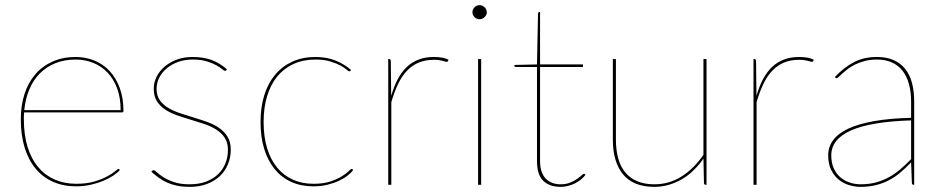

<svg xmlns="http://www.w3.org/2000/svg" viewBox="-20 -720 3668 748"><path d="M275 -498Q313.5 -498 347.5 -484.2Q381.5 -470.5 406.8 -443.5Q432 -416.5 446.5 -377.2Q461 -338 461 -287Q461 -284.5 459.2 -283.2Q457.5 -282 455 -282H74Q73 -275 73 -268.5Q73 -262 73 -255Q73 -194 87.5 -147.2Q102 -100.5 128.8 -68.8Q155.5 -37 193.2 -20.5Q231 -4 277 -4Q318 -4 348 -13Q378 -22 398 -33Q418 -44 428.5 -53Q439 -62 441 -62Q443 -62 445 -60L447 -58Q438.5 -47.5 421.8 -36.2Q405 -25 382.2 -15.5Q359.5 -6 332.5 0Q305.5 6 277 6Q226.5 6 186.5 -11.8Q146.5 -29.5 118.8 -63Q91 -96.5 76 -145Q61 -193.5 61 -255Q61 -309 75.5 -353.8Q90 -398.5 117.5 -430.5Q145 -462.5 184.8 -480.2Q224.5 -498 275 -498ZM275 -488Q231 -488 195.8 -473.8Q160.5 -459.5 135 -433.8Q109.5 -408 94.2 -371.5Q79 -335 74.5 -291H450Q450 -338.5 436.5 -375.2Q423 -412 399.2 -437Q375.5 -462 343.5 -475Q311.5 -488 275 -488Z M862 -447Q860.5 -444 857 -444Q853 -444 845.2 -450.8Q837.5 -457.5 822.8 -465.8Q808 -474 785.5 -481Q763 -488 730 -488Q699 -488 673.2 -478.5Q647.5 -469 629 -453.2Q610.5 -437.5 600.2 -417Q590 -396.5 590 -374Q590 -347.5 602.5 -329.8Q615 -312 635.2 -299.8Q655.5 -287.5 681.5 -279Q707.5 -270.5 734.5 -262.2Q761.5 -254 787.5 -244.8Q813.5 -235.5 833.8 -221.5Q854 -207.5 866.5 -187.2Q879 -167 879 -137Q879 -107 868.2 -80.5Q857.5 -54 837 -34.5Q816.5 -15 786.8 -3.5Q757 8 719 8Q692.5 8 671.5 3.8Q650.5 -0.5 633 -8Q615.5 -15.5 600 -26.5Q584.5 -37.5 569.5 -51L572.5 -54Q574 -55.5 575 -56.2Q576 -57 578.5 -57Q582.5 -57 591.5 -48.5Q600.5 -40 616.8 -29.5Q633 -19 658 -10.5Q683 -2 719 -2Q755 -2 782.8 -12.5Q810.5 -23 829.5 -41.2Q848.5 -59.5 858.2 -83.8Q868 -108 868 -136Q868 -164.5 855.5 -183.2Q843 -202 822.8 -215Q802.5 -228 776.5 -236.8Q750.5 -245.5 723.5 -253.5Q696.5 -261.5 670.5 -270.5Q644.5 -279.5 624.2 -292.8Q604 -306 591.5 -325.5Q579 -345 579 -374Q579 -398.5 590 -420.8Q601 -443 621 -460.2Q641 -477.5 668.8 -487.8Q696.5 -498 730 -498Q771.5 -498 803 -486.8Q834.5 -475.5 864 -450Z M1345 -444Q1343 -442 1341 -442Q1338 -442 1329.8 -449.2Q1321.5 -456.5 1305.8 -465Q1290 -473.5 1266.2 -480.8Q1242.5 -488 1209 -488Q1161.5 -488 1124 -471Q1086.5 -454 1060.5 -422.5Q1034.5 -391 1020.8 -346Q1007 -301 1007 -245Q1007 -187 1020.8 -142.2Q1034.5 -97.5 1060 -66.8Q1085.5 -36 1121.2 -20Q1157 -4 1201 -4Q1240 -4 1267 -13Q1294 -22 1311.5 -33Q1329 -44 1338 -53Q1347 -62 1350 -62Q1352 -62 1354 -60L1356 -58Q1348.5 -47 1334 -35.8Q1319.5 -24.5 1299.5 -15.2Q1279.5 -6 1254.5 0Q1229.5 6 1201 6Q1153.5 6 1115.5 -11Q1077.5 -28 1050.8 -60.2Q1024 -92.5 1009.5 -139Q995 -185.5 995 -245Q995 -302 1009.5 -348.8Q1024 -395.5 1051.5 -428.5Q1079 -461.5 1118.8 -479.8Q1158.5 -498 1209 -498Q1253.5 -498 1288.2 -483.8Q1323 -469.5 1348 -447Z M1492.5 0V-490H1495.5Q1502.5 -490 1502.5 -482L1504 -346.5Q1514.5 -382.5 1529.2 -410.8Q1544 -439 1564.2 -458.5Q1584.5 -478 1610.8 -488Q1637 -498 1670.5 -498Q1685 -498 1700.2 -495.8Q1715.5 -493.5 1727.5 -487L1725.5 -483Q1724.5 -481.5 1723.8 -480.2Q1723 -479 1720.5 -479Q1718 -479 1714 -480.2Q1710 -481.5 1704.2 -483Q1698.5 -484.5 1690.2 -485.8Q1682 -487 1670.5 -487Q1637.5 -487 1612 -476.5Q1586.5 -466 1566.5 -445.5Q1546.5 -425 1531.5 -394Q1516.5 -363 1504.5 -322V0Z M1854.5 -490V0H1842.5V-490ZM1876.5 -672Q1876.5 -661.5 1867.8 -653.2Q1859 -645 1848.5 -645Q1837 -645 1828.8 -653.2Q1820.5 -661.5 1820.5 -672Q1820.5 -683.5 1828.8 -691.8Q1837 -700 1848.5 -700Q1859 -700 1867.8 -691.8Q1876.5 -683.5 1876.5 -672Z M2164 8Q2121 8 2096.5 -15.5Q2072 -39 2072 -93V-459H1991Q1984 -459 1984 -464V-467L2072 -469L2076 -666Q2076 -668.5 2077.2 -670.8Q2078.5 -673 2081 -673H2084V-469H2251V-459H2084V-93Q2084 -68 2090.2 -50.8Q2096.5 -33.5 2107.5 -22.8Q2118.5 -12 2133 -7Q2147.5 -2 2164 -2Q2185 -2 2200.8 -8.5Q2216.5 -15 2227.5 -22.5Q2238.5 -30 2245.2 -36.5Q2252 -43 2255 -43Q2257 -43 2259 -41L2261 -39Q2253.5 -29 2242.8 -20.2Q2232 -11.5 2219.2 -5.2Q2206.5 1 2192.2 4.5Q2178 8 2164 8Z M2379.5 -490V-176Q2379.5 -135 2388.5 -102.8Q2397.5 -70.5 2416.2 -48Q2435 -25.5 2463 -13.8Q2491 -2 2529.5 -2Q2587 -2 2635.2 -32.5Q2683.5 -63 2720.5 -117V-490H2732.5V0H2729.5Q2722.5 0 2722.5 -8L2720.5 -102Q2703 -77 2682 -56.5Q2661 -36 2636.5 -21.8Q2612 -7.5 2585 0.2Q2558 8 2529.5 8Q2447.5 8 2407.5 -40.5Q2367.5 -89 2367.5 -176V-490Z M2915.5 0V-490H2918.5Q2925.5 -490 2925.5 -482L2927 -346.5Q2937.5 -382.5 2952.2 -410.8Q2967 -439 2987.2 -458.5Q3007.5 -478 3033.8 -488Q3060 -498 3093.5 -498Q3108 -498 3123.2 -495.8Q3138.5 -493.5 3150.5 -487L3148.5 -483Q3147.5 -481.5 3146.8 -480.2Q3146 -479 3143.5 -479Q3141 -479 3137 -480.2Q3133 -481.5 3127.2 -483Q3121.5 -484.5 3113.2 -485.8Q3105 -487 3093.5 -487Q3060.5 -487 3035 -476.5Q3009.5 -466 2989.5 -445.5Q2969.5 -425 2954.5 -394Q2939.5 -363 2927.5 -322V0Z M3539.5 0Q3532.5 0 3532.5 -8L3529.5 -87.5Q3508.5 -65.5 3487.5 -47.8Q3466.5 -30 3443 -17.8Q3419.5 -5.5 3392.5 1.2Q3365.5 8 3332.5 8Q3310.5 8 3288 1.2Q3265.5 -5.5 3247.5 -20.2Q3229.5 -35 3218 -58.2Q3206.5 -81.5 3206.5 -115Q3206.5 -148 3226 -174.2Q3245.5 -200.5 3285.2 -219Q3325 -237.5 3385.8 -248.2Q3446.5 -259 3529.5 -261V-324Q3529.5 -362.5 3521 -393Q3512.5 -423.5 3496 -444.5Q3479.5 -465.5 3454.5 -476.8Q3429.5 -488 3396.5 -488Q3370.5 -488 3349.5 -482.5Q3328.5 -477 3312 -469Q3295.5 -461 3283.2 -451.5Q3271 -442 3262 -434Q3253 -426 3247.5 -420.5Q3242 -415 3239.5 -415Q3237.5 -415 3234.5 -418L3232.5 -420Q3268.5 -458 3307 -478Q3345.5 -498 3396.5 -498Q3434 -498 3461.2 -486Q3488.5 -474 3506.5 -451.5Q3524.5 -429 3533 -396.8Q3541.5 -364.5 3541.5 -324V0ZM3332.5 -2Q3367 -2 3395 -10Q3423 -18 3446.5 -31.5Q3470 -45 3490.2 -62.8Q3510.5 -80.5 3529.5 -100V-251Q3372 -246 3295.2 -211.8Q3218.5 -177.5 3218.5 -115Q3218.5 -85.5 3228.2 -64.2Q3238 -43 3254 -29.2Q3270 -15.5 3290.5 -8.8Q3311 -2 3332.5 -2Z"/></svg>

Font: Lato Hairline
Style: Regular
Weight: 100
Designer: Lukasz Dziedzic
Foundry: tyPoland Lukasz Dziedzic
Version: Version 2.007; 2014-02-27